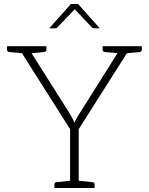

<svg xmlns="http://www.w3.org/2000/svg" viewBox="-20 -936 741 956"><path d="M329 0V-293L67 -706H105Q111 -706 115 -703Q119 -700 122 -695L332 -363Q338 -352 342.5 -342.5Q347 -333 351 -324Q354 -333 359.5 -343.5Q365 -354 371 -363L580 -695Q583 -699 586.5 -702.5Q590 -706 596 -706H634L372 -293V0ZM97 -681V-706H134V-681ZM562 -681V-706H608V-681ZM106 -706 101 -670 25 -677Q21 -678 18 -680.5Q15 -683 15 -688V-706ZM211 -706V-688Q211 -683 207.5 -680.5Q204 -678 200 -677L124 -670L119 -706ZM582 -706 577 -670 501 -677Q497 -678 494 -680.5Q491 -683 491 -688V-706ZM686 -706V-688Q686 -683 683 -680.5Q680 -678 676 -677L600 -670L595 -706ZM251 0V-18Q251 -23 254 -26Q257 -29 261 -29L337 -37L342 0ZM359 0 364 -37 440 -29Q445 -29 448 -26Q451 -23 451 -18V0ZM225 -795 333 -916H369L477 -795H450Q443 -795 437 -800L352 -890L266 -800Q265 -798 261.5 -796.5Q258 -795 254 -795Z"/></svg>

Font: Aleo ExtraLight
Style: Regular
Weight: 250
Designer: Alessio Laiso
Foundry: Alessio Laiso
Version: Version 2.001;gftools[0.9.29]